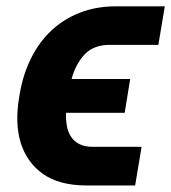

<svg xmlns="http://www.w3.org/2000/svg" viewBox="-20 -565 529 593"><path d="M38.7 -261.7 41.2 -276.3Q51.1 -334.9 75.5 -384.2Q99.8 -433.6 137.4 -469.5Q175.1 -505.3 225.7 -525.4Q276.3 -545.5 339.1 -545.5H489L469.1 -426.5H319.2Q269.9 -426.5 242.2 -397.7Q214.1 -368.6 201 -321H382.1L365.1 -216.6H183.9Q183.2 -196 186.4 -177Q189.6 -158 198.9 -143.5Q208.1 -128.9 224.6 -120.2Q241.1 -111.5 267 -111.5H417.3L397.4 7.8H247.2Q163.4 7.8 112.9 -27.7Q87.7 -45.5 70.5 -69.8Q53.3 -94.1 44 -123.9Q34.8 -153.8 33.6 -188.4Q32.3 -223 38.7 -261.7Z"/></svg>

Font: Inter P
Style: Bold Italic
Weight: 700
Italic angle: 9.39999°
Designer: Rasmus Andersson
Foundry: rsms
Version: Version 3.018;git-588b23468